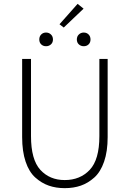

<svg xmlns="http://www.w3.org/2000/svg" viewBox="-20 -965 674 997"><path d="M316 12Q271 12 233.5 -1Q196 -14 163.5 -43Q131 -72 113 -125.5Q95 -179 95 -253V-659H141V-258Q141 -136 189.5 -83Q238 -30 316 -30Q396 -30 446 -83Q496 -136 496 -258V-659H539V-253Q539 -179 520.5 -125.5Q502 -72 469.5 -43Q437 -14 399.5 -1Q362 12 316 12ZM244.5 -734.5Q234 -725 219 -725Q204 -725 194 -734.5Q184 -744 184 -760Q184 -776 194 -786Q204 -796 219 -796Q234 -796 244.5 -786Q255 -776 255 -760Q255 -744 244.5 -734.5ZM289 -839 383 -945 414 -920 311 -822ZM440 -734.5Q430 -725 415 -725Q400 -725 389.5 -734.5Q379 -744 379 -760Q379 -776 389.5 -786Q400 -796 415 -796Q430 -796 440 -786Q450 -776 450 -760Q450 -744 440 -734.5Z"/></svg>

Font: Toshiba Sans Light
Style: Regular
Weight: 300
Designer: Paul D. Hunt
Foundry: Toshiba Corporation
Version: Version 2.020;PS 2.0;hotconv 1.0.86;makeotf.lib2.5.63406